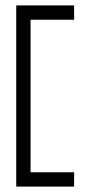

<svg xmlns="http://www.w3.org/2000/svg" viewBox="-20 -620 334 710"><path d="M40 70H254V17H93V-547H254V-600H40Z"/></svg>

Font: Charger Sport
Style: ExLitNrw
Weight: 200
Designer: Jasper
Foundry: Cannot Into Space Fonts
Version: Version 1.1